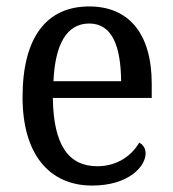

<svg xmlns="http://www.w3.org/2000/svg" viewBox="-20 -566 537 596"><path d="M266 10C379 10 432 -49 432 -90C432 -107 422 -119 412 -123C390 -85 346 -50 282 -50C193 -50 146 -115 144 -262H451V-306C451 -464 378 -546 257 -546C125 -546 50 -451 50 -264C50 -91 130 10 266 10ZM356 -314H146C151 -430 188 -493 257 -493C329 -493 355 -421 356 -314Z"/></svg>

Font: Noto Serif Devanagari SemiCondensed
Style: Regular
Weight: 400
Width: 4
Designer: Universal Thirst, Indian Type Foundry and the Monotype Design Team
Foundry: Monotype Imaging Inc.
Version: Version 2.004